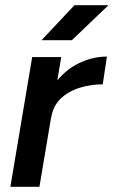

<svg xmlns="http://www.w3.org/2000/svg" viewBox="-20 -720 438 740"><path d="M20 0 104 -500H216L132 0ZM138 -265Q152 -346 191.5 -398.5Q231 -451 284.5 -476.5Q338 -502 392 -502L376 -395Q331 -395 288 -382Q245 -369 215 -341Q185 -313 177 -266ZM140 -565 267 -700H398L257 -565Z"/></svg>

Font: Figtree Light SemiBold
Style: Italic
Weight: 600
Italic angle: -9.5°
Version: Version 2.001;gftools[0.9.30]